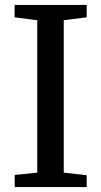

<svg xmlns="http://www.w3.org/2000/svg" viewBox="-20 -763 413 783"><path d="M132 -59V-680.5L39.5 -692.5V-743H333.5V-692.5L240 -680.5V-59L333.5 -48.5V0H40V-49.5Z"/></svg>

Font: Merriweather Light 18pt
Style: Regular
Weight: 400
Version: Version 2.100